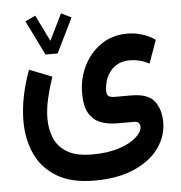

<svg xmlns="http://www.w3.org/2000/svg" viewBox="-54 -577 826 875"><g transform="rotate(-5 359.0 -140.0)"><path d="M170.4 -345.7 92.8 -503.9 139.2 -526.4 198.2 -406.2 257.3 -526.4 303.7 -503.9 226.1 -345.7ZM343.8 246.1Q238.8 246.1 172.4 206.5Q106 167 75 99.6Q43.9 32.2 43.9 -50.8Q43.9 -106.4 55.9 -165.8Q67.9 -225.1 89.8 -283.2L192.9 -242.7Q176.3 -193.8 165 -145.3Q153.8 -96.7 153.8 -53.2Q153.8 -3.9 171.1 36.9Q188.5 77.6 230 102.1Q271.5 126.5 343.8 126.5Q416 126.5 467.3 109.4Q518.6 92.3 545.9 67.4Q573.2 42.5 573.2 20Q573.2 10.3 567.4 2.7Q561.5 -4.9 545.9 -4.9H466.8Q427.7 -4.9 394.5 -17.1Q361.3 -29.3 341.3 -61.8Q321.3 -94.2 321.3 -154.8Q321.3 -221.2 349.4 -278.8Q377.4 -336.4 429 -372.3Q480.5 -408.2 550.8 -408.2Q582.5 -408.2 615.2 -398.7Q647.9 -389.2 677.2 -368.7L639.2 -263.2Q615.2 -275.9 593.3 -281Q571.3 -286.1 551.3 -286.1Q495.1 -286.1 463.4 -248.3Q431.6 -210.4 431.6 -154.8Q431.6 -138.2 440.4 -132.1Q449.2 -126 467.8 -126H543Q620.6 -126 649.4 -88.1Q678.2 -50.3 678.2 7.8Q678.2 71.8 639.4 126Q600.6 180.2 525.9 213.1Q451.2 246.1 343.8 246.1Z"/></g></svg>

Font: Vazirmatn RD UI FD SemiBold
Style: Regular
Weight: 600
Designer: Saber Rastikerdar
Foundry: Saber Rastikerdar
Version: Version 33.003